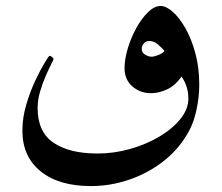

<svg xmlns="http://www.w3.org/2000/svg" viewBox="-20 -503 745 645"><path d="M649.4 -217.8Q649.4 -175.8 638.9 -128.7Q628.4 -81.5 604 -44.4Q572.8 6.3 522.2 43.9Q471.7 81.5 410.4 101.8Q349.1 122.1 285.6 122.1Q177.7 122.1 116.5 72.5Q55.2 22.9 55.2 -64Q55.2 -107.9 68.4 -152.1Q81.5 -196.3 99.1 -233.4Q116.7 -270.5 130.6 -293Q144.5 -315.4 146 -315.4Q150.4 -315.4 155 -311.5Q159.7 -307.6 159.7 -303.7Q159.7 -301.8 151.6 -286.4Q143.6 -271 133.1 -246.8Q122.6 -222.7 114.5 -194.8Q106.4 -167 106.4 -140.1Q106.4 -59.6 159.9 -23.4Q213.4 12.7 307.6 12.7Q363.3 12.7 417.5 -2.7Q471.7 -18.1 515.9 -44.4Q560.1 -70.8 586.4 -103.8Q612.8 -136.7 612.8 -171.4Q612.8 -193.4 606.9 -211.4Q601.1 -229.5 589.8 -246.1Q569.3 -215.8 541.5 -202.9Q513.7 -189.9 487.3 -189.9Q451.2 -189.9 424.8 -212.6Q398.4 -235.4 398.4 -273.9Q398.4 -304.2 409.2 -340.1Q419.9 -376 437.7 -408.4Q455.6 -440.9 477.1 -461.9Q498.5 -482.9 519.5 -482.9Q538.1 -482.9 560.3 -463.4Q582.5 -443.8 602.8 -408.4Q623 -373 636.2 -324.5Q649.4 -275.9 649.4 -217.8ZM532.7 -332Q522.9 -343.3 510 -354.2Q497.1 -365.2 481.9 -365.2Q469.7 -365.2 462.9 -356.9Q456.1 -348.6 456.1 -339.4Q456.1 -326.2 467.5 -319.3Q479 -312.5 489.3 -312.5Q497.6 -312.5 512.5 -318.4Q527.3 -324.2 532.7 -332Z"/></svg>

Font: Scheherazade New Medium
Style: Regular
Weight: 500
Designer: SIL International
Foundry: SIL International
Version: Version 4.000